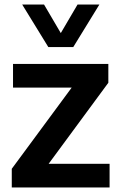

<svg xmlns="http://www.w3.org/2000/svg" viewBox="-20 -828 530 848"><path d="M32 0V-82.5L315 -466V-441H37.5V-545.5H458.5V-462.5L176 -79V-104.5H464V0ZM193.5 -620 78 -808H174.5L259 -664H238L322.5 -808H419L303.5 -620Z"/></svg>

Font: Encode Sans Condensed Thin SemiBold
Style: Regular
Weight: 600
Version: Version 3.002